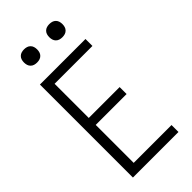

<svg xmlns="http://www.w3.org/2000/svg" viewBox="-286 -1005 1073 1073"><g transform="rotate(-45 250.0 -468.5)"><path d="M74 0V-735H434V-680H135V-410H379V-355H135V-55H434V0ZM350 -833Q339 -833 329 -836Q319 -839 311.5 -846.5Q304 -854 301 -864Q298 -874 298 -885Q298 -896 301 -906Q304 -916 311.5 -923.5Q319 -931 329 -934Q339 -937 350 -937Q361 -937 371 -934Q381 -931 388.5 -923.5Q396 -916 399 -906Q402 -896 402 -885Q402 -874 399 -864Q396 -854 388.5 -846.5Q381 -839 371 -836Q361 -833 350 -833ZM150 -833Q139 -833 129 -836Q119 -839 111.5 -846.5Q104 -854 101 -864Q98 -874 98 -885Q98 -896 101 -906Q104 -916 111.5 -923.5Q119 -931 129 -934Q139 -937 150 -937Q161 -937 171 -934Q181 -931 188.5 -923.5Q196 -916 199 -906Q202 -896 202 -885Q202 -874 199 -864Q196 -854 188.5 -846.5Q181 -839 171 -836Q161 -833 150 -833Z"/></g></svg>

Font: Iosevka Fixed Light
Style: Regular
Weight: 300
Monospace: yes
Designer: Belleve Invis
Foundry: Belleve Invis
Version: Version 32.3.0